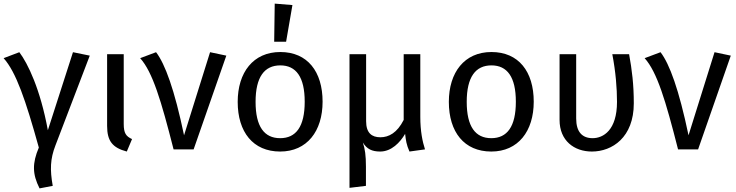

<svg xmlns="http://www.w3.org/2000/svg" viewBox="-25 -827 4076 1063"><path d="M-5 -505C64 -428 117 -273 190 -10C153 77 154 137 194 216L267 202C251 112 253 53 282 -22L472 -519L379 -538L240 -106C198 -334 129 -476 82 -538Z M568 -527V-130C568 -46 598 -9 677 12L706 -57C673 -72 660 -89 660 -141V-527Z M936 0H1047L1228 -519L1138 -538L994 -78C941 -331 889 -473 839 -538L751 -505C820 -428 867 -271 936 0Z M1291 -263C1291 -96 1376 12 1526 12C1675 12 1761 -101 1761 -264C1761 -431 1677 -539 1527 -539C1377 -539 1291 -426 1291 -263ZM1527 -465C1614 -465 1662 -401 1662 -264C1662 -126 1614 -62 1526 -62C1438 -62 1390 -126 1390 -263C1390 -401 1439 -465 1527 -465ZM1559 -596 1594 -799 1496 -807 1493 -596Z M1910 213 2001 202V96C2001 33 1996 -1 1984 -38C2006 -2 2034 12 2080 12C2142 12 2190 -38 2218 -86V-85C2222 -51 2225 -26 2242 12L2328 0C2314 -43 2302 -101 2302 -180V-527H2210V-163C2174 -92 2128 -67 2081 -67C2034 -67 2002 -90 2002 -156V-527H1910Z M2460 -263C2460 -96 2545 12 2695 12C2844 12 2930 -101 2930 -264C2930 -431 2846 -539 2696 -539C2546 -539 2460 -426 2460 -263ZM2559 -263C2559 -401 2608 -465 2696 -465C2783 -465 2831 -401 2831 -264C2831 -126 2783 -62 2695 -62C2607 -62 2559 -126 2559 -263Z M3073 -527V-163C3073 -48 3154 12 3252 12C3364 12 3484 -66 3484 -255C3484 -358 3474 -440 3458 -527H3365C3384 -428 3391 -338 3391 -263C3391 -106 3315 -62 3256 -62C3198 -62 3165 -97 3165 -171V-527Z M3729 0H3840L4021 -519L3931 -538L3787 -78C3734 -331 3682 -473 3632 -538L3544 -505C3613 -428 3660 -271 3729 0Z"/></svg>

Font: FiraGO Unicode
Style: Regular
Weight: 400
Designer: bBox Type
Foundry: bBox Type GmbH
Version: Version 1.001;PS 001.001;hotconv 1.0.88;makeotf.lib2.5.64775